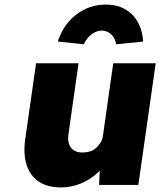

<svg xmlns="http://www.w3.org/2000/svg" viewBox="-20 -810 702 841"><path d="M248 11Q188 11 150 -14.5Q112 -40 96.5 -88Q81 -136 91 -204L138 -533H324L280 -223Q276 -197 282.5 -179Q289 -161 303.5 -151.5Q318 -142 341 -142Q359 -142 374.5 -147Q390 -152 401.5 -162.5Q413 -173 421 -186.5Q429 -200 431 -216L476 -533H662L586 0H414L419 -108L456 -120Q440 -83 407.5 -53Q375 -23 333.5 -6Q292 11 248 11ZM347 -616 233 -628Q258 -704 315 -747Q372 -790 443 -790Q514 -790 558 -747Q602 -704 607 -628L489 -616Q484 -644 466.5 -660Q449 -676 426 -676Q403 -676 381.5 -660Q360 -644 347 -616Z"/></svg>

Font: Lexend ExtBd
Style: Italic
Weight: 800
Italic angle: -8.13011°
Designer: Bonnie Shaver-Troup, Thomas Jockin
Foundry: Lexend
Version: Version 1.007